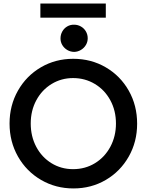

<svg xmlns="http://www.w3.org/2000/svg" viewBox="-20 -1061 832 1089"><path d="M34.2 -360.4Q34.2 -462.9 81.8 -546.9Q129.4 -630.9 211.9 -679.2Q294.4 -727.5 395.5 -727.5Q497.1 -727.5 579.8 -679.2Q662.6 -630.9 710.2 -546.9Q757.8 -462.9 757.8 -359.4Q757.8 -256.8 710.2 -172.9Q662.6 -88.9 580.1 -40.5Q497.6 7.8 396.5 7.8Q295.9 7.8 212.9 -40.5Q129.9 -88.9 82 -173.1Q34.2 -257.3 34.2 -360.4ZM637.7 -360.4Q637.7 -433.6 605.7 -492.4Q573.7 -551.3 518.1 -584.7Q462.4 -618.2 394.5 -618.2Q327.6 -618.2 272.7 -584.7Q217.8 -551.3 186 -492.4Q154.3 -433.6 154.3 -360.4Q154.3 -287.6 185.5 -228.5Q216.8 -169.4 271.7 -135.5Q326.7 -101.6 394.5 -101.6Q463.4 -101.6 518.8 -135.5Q574.2 -169.4 606 -228.8Q637.7 -288.1 637.7 -360.4ZM323.2 -842.8Q323.2 -864.7 333.5 -882.8Q343.8 -900.9 361.3 -911.1Q378.9 -921.4 400.4 -920.9Q420.9 -920.9 438.7 -910.9Q456.5 -900.9 467 -883.1Q477.5 -865.2 477.5 -843.8Q477.5 -823.2 467 -805.7Q456.5 -788.1 438.7 -777.6Q420.9 -767.1 400.4 -766.6Q378.9 -767.1 361.3 -777.6Q343.8 -788.1 333.5 -805.2Q323.2 -822.3 323.2 -842.8ZM209 -1041H580.1V-960.9H209Z"/></svg>

Font: Reddit Sans Fudge SemiBold
Style: Regular
Weight: 600
Designer: Stephen Hutchings
Foundry: Reddit
Version: Version 1.011